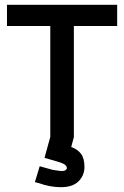

<svg xmlns="http://www.w3.org/2000/svg" viewBox="-20 -570 516 798"><path d="M199 136 145 121 125 187 141 191Q188 208 233 208Q282 208 306.5 183.5Q331 159 331 124Q331 88 316.5 69Q302 50 276 41L287 0V-462H467V-550H9V-462H189V-1L165 86L220 102Q244 109 251 115.5Q258 122 258 129Q258 133 252.5 137Q247 141 236 141Q231 141 219.5 139Q208 137 199 136Z"/></svg>

Font: Cambay Devanagari
Style: Regular
Weight: 700
Designer: Pooja Saxena
Foundry: Pooja Saxena
Version: Version 1.095;PS 001.095;hotconv 1.0.70;makeotf.lib2.5.58329